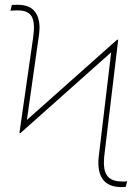

<svg xmlns="http://www.w3.org/2000/svg" viewBox="-20 -757 558 787"><path d="M478 9.9Q389.2 9.9 383.5 -78.8L383.2 -90.6Q383.2 -96.9 383.7 -103.3Q384.2 -109.7 384.9 -116.5L435.7 -542.6L63.9 -211.6L59.7 -212.4L115.1 -598Q119.3 -627.8 119.3 -644.9Q119.3 -681.5 103.3 -698Q87.4 -714.5 51.8 -714.5Q45.8 -714.5 38.5 -714.1Q31.2 -713.8 22.7 -713.1L28.4 -736.5L39.1 -737.2H54Q137.8 -737.2 142 -649.1V-644.5Q142 -631.7 139.9 -614.3L90.2 -265.3L460.2 -594.5L464.5 -593.8L407 -114.3Q405.9 -103 405.9 -92L406.2 -79.5Q408 -46.2 426 -29.5Q443.9 -12.8 483.7 -12.8Q488.6 -12.8 493.1 -13.1Q497.5 -13.5 501.4 -14.2L495.7 8.5Q492.2 9.2 487.7 9.6Q483.3 9.9 478 9.9Z"/></svg>

Font: Linik Sans Thin
Style: Regular
Weight: 100
Designer: Fonts by Rasmus Andersson / Changes by Cristiano Sobral with parts from Marc Monis
Foundry: rsms
Version: Version 3.020; ttfautohint (v1.6)